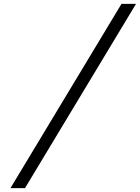

<svg xmlns="http://www.w3.org/2000/svg" viewBox="-20 -770 722 991"><path d="M34 201 607 -750H682L109 201Z"/></svg>

Font: Teachers
Style: Italic
Weight: 400
Italic angle: -11°
Designer: Alfredo Marco Pradil, Chank Diesel
Version: Version 1.001